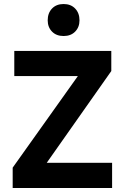

<svg xmlns="http://www.w3.org/2000/svg" viewBox="-20 -934 611 954"><path d="M401 -604 399 -556H51V-681H533V-581L177 -75L159 -125H537V0H43V-101ZM217 -833Q217 -869 238.5 -891.5Q260 -914 296 -914Q332 -914 353.5 -891.5Q375 -869 375 -833Q375 -799 353.5 -777Q332 -755 296 -755Q260 -755 238.5 -777Q217 -799 217 -833Z"/></svg>

Font: Gabarito SemiBold
Style: Regular
Weight: 600
Designer: Leandro Assis / Alvaro Franca / Felipe Casaprima
Foundry: Naipe Foundry
Version: Version 1.000